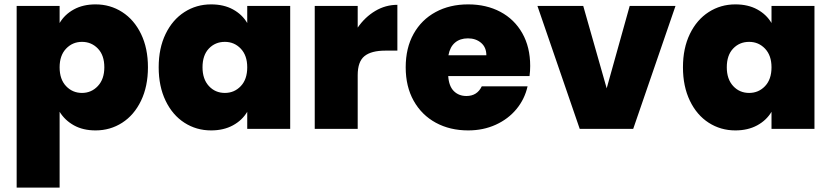

<svg xmlns="http://www.w3.org/2000/svg" viewBox="-20 -588 3792 876"><path d="M252 -483Q275 -522 317 -545Q359 -568 416 -568Q483 -568 537.5 -533Q592 -498 623.5 -433Q655 -368 655 -281Q655 -194 623.5 -128.5Q592 -63 537.5 -28Q483 7 416 7Q359 7 317.5 -16Q276 -39 252 -78V268H56V-561H252ZM456 -281Q456 -336 426.5 -366.5Q397 -397 354 -397Q311 -397 281.5 -366Q252 -335 252 -281Q252 -226 281.5 -195Q311 -164 354 -164Q397 -164 426.5 -195.5Q456 -227 456 -281Z M704 -281Q704 -368 735.5 -433Q767 -498 821.5 -533Q876 -568 943 -568Q1001 -568 1043 -545Q1085 -522 1108 -483V-561H1304V0H1108V-78Q1085 -39 1042.5 -16Q1000 7 943 7Q876 7 821.5 -28Q767 -63 735.5 -128.5Q704 -194 704 -281ZM1108 -281Q1108 -335 1078.5 -366Q1049 -397 1006 -397Q962 -397 933 -366.5Q904 -336 904 -281Q904 -227 933 -195.5Q962 -164 1006 -164Q1049 -164 1078.5 -195Q1108 -226 1108 -281Z M1612 -462Q1645 -510 1692 -538Q1739 -566 1793 -566V-357H1738Q1674 -357 1643 -332Q1612 -307 1612 -245V0H1416V-561H1612Z M2399 -287Q2399 -264 2396 -241H2025Q2028 -195 2050.5 -172.5Q2073 -150 2108 -150Q2157 -150 2178 -194H2387Q2374 -136 2336.5 -90.5Q2299 -45 2242 -19Q2185 7 2116 7Q2033 7 1968.5 -28Q1904 -63 1867.5 -128Q1831 -193 1831 -281Q1831 -369 1867 -433.5Q1903 -498 1967.5 -533Q2032 -568 2116 -568Q2199 -568 2263 -534Q2327 -500 2363 -436.5Q2399 -373 2399 -287ZM2199 -336Q2199 -372 2175 -392.5Q2151 -413 2115 -413Q2079 -413 2056 -393.5Q2033 -374 2026 -336Z M2748 -185 2853 -561H3062L2869 0H2625L2432 -561H2641Z M3096 -281Q3096 -368 3127.5 -433Q3159 -498 3213.5 -533Q3268 -568 3335 -568Q3393 -568 3435 -545Q3477 -522 3500 -483V-561H3696V0H3500V-78Q3477 -39 3434.5 -16Q3392 7 3335 7Q3268 7 3213.5 -28Q3159 -63 3127.5 -128.5Q3096 -194 3096 -281ZM3500 -281Q3500 -335 3470.5 -366Q3441 -397 3398 -397Q3354 -397 3325 -366.5Q3296 -336 3296 -281Q3296 -227 3325 -195.5Q3354 -164 3398 -164Q3441 -164 3470.5 -195Q3500 -226 3500 -281Z"/></svg>

Font: DVN-Poppins ExtBd
Style: Regular
Weight: 800
Designer: Ninad Kale (Devanagari), Jonny Pinhorn (Latin)
Foundry: Indian Type Foundry
Version: 4.004